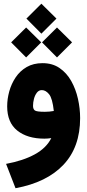

<svg xmlns="http://www.w3.org/2000/svg" viewBox="-20 -746 470 1033"><path d="M122.1 -646 202.6 -726.1 283.7 -646 202.6 -564.9ZM206.1 -518.1 286.6 -598.1 367.7 -518.1 286.6 -437ZM40 -518.1 120.6 -598.1 201.7 -518.1 120.6 -437ZM255.9 -2.9Q235.4 0 218.8 0Q127.4 0 73 -43.5Q18.6 -86.9 18.6 -173.8Q18.6 -213.4 29.8 -254.2Q41 -294.9 64.2 -329.6Q87.4 -364.3 123.5 -385.3Q159.7 -406.2 209 -406.2Q262.2 -406.2 300.5 -379.9Q338.9 -353.5 363.3 -310.1Q387.7 -266.6 399.4 -214.4Q411.1 -162.1 411.1 -110.4Q411.1 45.4 321.3 140.6Q231.4 235.8 63.5 266.6L12.7 135.7Q104.5 118.7 167 84.5Q229.5 50.3 255.9 -2.9ZM269.5 -148.9Q262.2 -216.8 244.1 -239Q226.1 -261.2 205.1 -261.2Q189 -261.2 178.5 -247.6Q168 -233.9 162.8 -214.4Q157.7 -194.8 157.7 -176.3Q157.7 -159.7 167 -152.1Q176.3 -144.5 221.2 -144.5Q245.6 -144.5 269.5 -148.9Z"/></svg>

Font: Vazir Black WOL
Style: Black-WOL
Weight: 900
Designer: Saber Rastikerdar
Foundry: Saber Rastikerdar
Version: Version 30.0.0